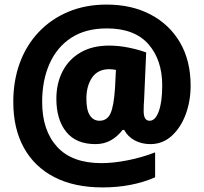

<svg xmlns="http://www.w3.org/2000/svg" viewBox="-20 -809 889 838"><path d="M812 -435Q812 -368 790.5 -310Q769 -252 729.5 -216Q690 -180 636 -180Q599 -180 568.5 -196Q538 -212 522 -242H515Q493 -213 463.5 -196.5Q434 -180 397 -180Q312 -180 269 -233.5Q226 -287 226 -378Q226 -445 253 -497.5Q280 -550 331.5 -580Q383 -610 456 -610Q499 -610 542.5 -601Q586 -592 618 -580L609 -374Q608 -365 607.5 -351Q607 -337 607 -324Q607 -282 633 -282Q658 -282 673 -323Q688 -364 688 -436Q688 -548 627.5 -616.5Q567 -685 446 -685Q354 -685 291.5 -644.5Q229 -604 196.5 -531.5Q164 -459 164 -364Q164 -240 229 -168.5Q294 -97 423 -97Q475 -97 538 -109.5Q601 -122 657 -144V-35Q555 9 428 9Q304 9 217 -36Q130 -81 84 -164.5Q38 -248 38 -364Q38 -457 66.5 -534.5Q95 -612 149 -669Q203 -726 278 -757.5Q353 -789 445 -789Q555 -789 637.5 -745.5Q720 -702 766 -623Q812 -544 812 -435ZM357 -378Q357 -328 372.5 -305Q388 -282 414 -282Q448 -282 462.5 -314.5Q477 -347 482 -425L486 -504Q470 -507 457 -507Q407 -507 382 -470.5Q357 -434 357 -378Z"/></svg>

Font: Noto Sans Malayalam UI SemiCondensed Black
Style: Regular
Weight: 900
Width: 4
Designer: Jelle Bosma - Monotype Design Team
Foundry: Monotype Imaging Inc.
Version: Version 2.104; ttfautohint (v1.8.4.7-5d5b)